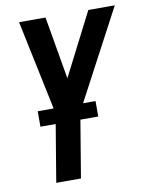

<svg xmlns="http://www.w3.org/2000/svg" viewBox="-83 -581 666 857"><g transform="rotate(-10 250.0 -152.5)"><path d="M102 215 153 -91 63 -520H183L232 -236L377 -520H497L263 -79L214 215ZM76 -44V-114H338V-44Z"/></g></svg>

Font: Iosevka SS18
Style: Bold Italic
Weight: 700
Italic angle: -9°
Monospace: yes
Designer: Belleve Invis
Foundry: Belleve Invis
Version: Version 25.1.1; ttfautohint (v1.8.4)